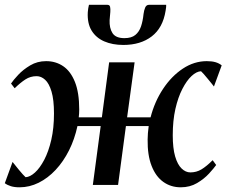

<svg xmlns="http://www.w3.org/2000/svg" viewBox="-30 -788 964 818"><path d="M53.5 10Q31.5 10 16.2 5.2Q1 0.5 -9.5 -7.5L23.5 -98Q27.5 -93 34.8 -84Q42 -75 50.5 -64.5Q59 -54 66.8 -45.5Q74.5 -37 79 -33Q98 -34 119 -53Q140 -72 158.5 -107.2Q177 -142.5 188.5 -192.2Q200 -242 200 -304.5Q200 -363 189.5 -398Q179 -433 162.2 -448.2Q145.5 -463.5 126 -463.5Q99.5 -463.5 78 -449.5Q56.5 -435.5 32.5 -412L17 -432Q26.5 -446.5 47.5 -469Q68.5 -491.5 98.8 -509.5Q129 -527.5 166.5 -527.5Q207.5 -527.5 239.2 -506Q271 -484.5 289.2 -439Q307.5 -393.5 307.5 -321.5Q307.5 -313.5 307 -304.8Q306.5 -296 305.5 -288H404L435 -522.5H543.5L511.5 -288H611.5Q628.5 -354.5 664.5 -409Q700.5 -463.5 748.8 -495.5Q797 -527.5 851 -527.5Q873 -527.5 888.2 -523Q903.5 -518.5 914.5 -509.5L881.5 -419.5Q878 -424.5 870.5 -433.5Q863 -442.5 854.5 -453Q846 -463.5 838.5 -472Q831 -480.5 826.5 -484.5Q807 -483.5 786.2 -464.2Q765.5 -445 747 -409.2Q728.5 -373.5 717.2 -323.8Q706 -274 706 -212Q706 -156.5 716.2 -121.5Q726.5 -86.5 743.8 -70Q761 -53.5 781 -53.5Q807 -53.5 828.5 -66.5Q850 -79.5 876 -105.5L891 -85Q881.5 -71.5 860.8 -48.8Q840 -26 809.5 -8Q779 10 740 10Q698 10 665.8 -13Q633.5 -36 615.8 -81.5Q598 -127 599 -194Q599 -207 600.2 -221Q601.5 -235 603.5 -251H506.5L473 0H365.5L399 -251H300Q288 -195 264 -147.2Q240 -99.5 207 -64.2Q174 -29 134.8 -9.5Q95.5 10 53.5 10ZM427.5 -767.5Q437 -767.5 439 -759Q441 -750.5 440 -737Q439.5 -729.5 438.5 -719.8Q437.5 -710 437 -702.5Q435.5 -668.5 449.2 -647Q463 -625.5 500 -625.5Q530 -625.5 546.5 -639Q563 -652.5 570.8 -675.5Q578.5 -698.5 581.5 -728Q583.5 -744 588.5 -755.8Q593.5 -767.5 605 -767.5H678Q678 -763.5 677.8 -758Q677.5 -752.5 675.5 -742Q664 -669.5 616.5 -633Q569 -596.5 495.5 -596.5Q449 -596.5 414 -611.8Q379 -627 360.2 -657.8Q341.5 -688.5 344 -735.5Q344.5 -743.5 345.8 -751.8Q347 -760 349 -767.5Z"/></svg>

Font: Merriweather 96pt Medium
Style: Italic
Weight: 500
Italic angle: -7.8°
Version: Version 2.101